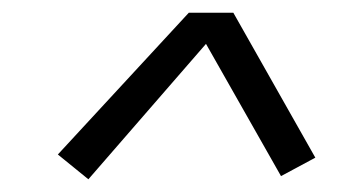

<svg xmlns="http://www.w3.org/2000/svg" viewBox="-20 -735 540 302"><path d="M119 -453 71 -492 277 -715H347L476 -487L422 -458L304 -666Z"/></svg>

Font: Iosevka Term Curly Lt Obl
Style: Regular
Weight: 300
Italic angle: -9°
Designer: Belleve Invis
Foundry: Belleve Invis
Version: Version 32.3.0